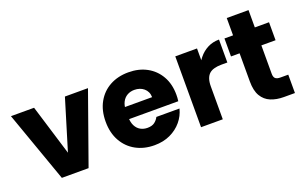

<svg xmlns="http://www.w3.org/2000/svg" viewBox="-83 -1053 2242 1421"><g transform="rotate(-20 1038.0 -343.0)"><path d="M9.5 -557.9H191.7L313.4 -159.6L434.5 -557.9H616.2L417.9 0H207.4Z M803.8 -238.3 804.3 -332.9H1039.5Q1039 -355.9 1030.7 -373.5Q1022.4 -391.1 1007.7 -403.5Q993.1 -415.9 974 -422.3Q955 -428.6 933.5 -428.6Q901.6 -428.6 876.6 -414.2Q851.6 -399.8 837.5 -372Q823.3 -344.3 823.3 -303.5V-254.7Q823.3 -213.2 837.7 -185.4Q852.1 -157.6 876.5 -144.2Q900.9 -130.9 930.1 -130.9Q966.7 -130.9 987.4 -146.7Q1008.1 -162.6 1018.9 -184.6H1201Q1187.6 -130.3 1151.2 -86.8Q1114.9 -43.3 1060.2 -17.7Q1005.5 7.9 935.9 7.9Q854.2 7.9 790.7 -26.8Q727.1 -61.5 690.5 -126.3Q654 -191.1 654 -279.2Q654 -367.8 690.1 -432Q726.1 -496.3 789.7 -531.1Q853.3 -565.8 935.9 -565.8Q1018.1 -565.8 1080.4 -531.8Q1142.8 -497.8 1178.6 -435.5Q1214.5 -373.2 1214.5 -287.9Q1214.5 -276.1 1213.7 -263.4Q1213 -250.7 1211 -238.3Z M1474.9 -258.8 1429.8 -309.4Q1429.8 -359 1445.7 -404.9Q1461.6 -450.9 1490.9 -486.9Q1520.1 -522.9 1560.5 -543.6Q1600.9 -564.2 1650.4 -564.2V-383.4H1603.5Q1573 -383.4 1548.8 -377.2Q1524.6 -371 1508.4 -357.2Q1492.3 -343.3 1483.6 -319.1Q1474.9 -294.9 1474.9 -258.8ZM1303.8 0V-557.9H1474.9V0Z M1758.8 -194.2V-694.3H1930.3V-192.1Q1930.3 -167.4 1941.9 -156Q1953.5 -144.7 1982.2 -144.7H2043.2V0H1956.3Q1898.4 0 1853.9 -18.4Q1809.4 -36.9 1784.1 -79.3Q1758.8 -121.8 1758.8 -194.2ZM2042.1 -416.3H1691.1V-557.9H2042.1Z"/></g></svg>

Font: Poppins Variable
Style: Regular
Weight: 100
Designer: Jonny Pinhorn
Foundry: Indian Type Foundry
Version: Version 6.000